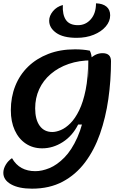

<svg xmlns="http://www.w3.org/2000/svg" viewBox="-31 -896 732 1152"><path d="M161 236Q82 236 35.5 210Q-11 184 -11 141Q-11 117 3.5 92.5Q18 68 41 53Q64 93 99 112Q134 131 181 131Q221 131 266 112.5Q311 94 355 49.5Q399 5 433 -71Q467 -147 485.5 -261Q504 -375 499 -534Q524 -559 543.5 -568Q563 -577 584 -577Q635 -577 635 -529Q635 -413 619 -301.5Q603 -190 569 -93Q535 4 479.5 78Q424 152 345 194Q266 236 161 236ZM222 -6Q166 -6 123.5 -34.5Q81 -63 57.5 -114.5Q34 -166 34 -235Q34 -313 60.5 -380Q87 -447 137.5 -496Q188 -545 259 -572.5Q330 -600 419 -600Q468 -600 508 -592Q514 -580 517 -565.5Q520 -551 520 -534Q444 -534 381.5 -512.5Q319 -491 273.5 -452Q228 -413 204 -360.5Q180 -308 180 -246Q180 -179 207 -141.5Q234 -104 283 -104Q306 -104 334.5 -116Q363 -128 391.5 -156.5Q420 -185 444 -234Q468 -283 483 -357Q498 -431 498 -534L502 -149H438Q404 -81 345.5 -43.5Q287 -6 222 -6ZM429 -669Q348 -669 306 -699Q264 -729 264 -772Q264 -801 286.5 -828.5Q309 -856 346 -866Q343 -808 364.5 -776.5Q386 -745 437 -745Q483 -745 514 -780.5Q545 -816 545 -876Q585 -875 607.5 -856.5Q630 -838 630 -804Q630 -768 603.5 -737Q577 -706 531.5 -687.5Q486 -669 429 -669Z"/></svg>

Font: Lemonada Medium
Style: Regular
Weight: 500
Designer: Mohamed Gaber (Arabic), Eduardo Tunni (Latin)
Foundry: Kief Type Foundry
Version: Version 4.004; ttfautohint (v1.8.2)